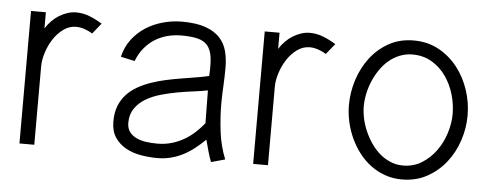

<svg xmlns="http://www.w3.org/2000/svg" viewBox="-41 -599 1815 705"><g transform="rotate(5 867.0 -247.0)"><path d="M279.3 -425.3Q268.1 -433.1 251.2 -439Q234.4 -444.8 219.2 -444.8Q193.8 -444.8 172.4 -429.2Q150.9 -413.6 135.7 -390.1Q120.6 -366.7 112.1 -339.6Q103.5 -312.5 103.5 -289.6V0H48.8V-488.3H103.5V-428.7Q112.8 -443.8 125.2 -456.5Q137.7 -469.2 152.3 -478.3Q167 -487.3 182.9 -492.4Q198.7 -497.6 214.4 -497.6Q240.2 -497.6 264.4 -488Q288.6 -478.5 311 -464.4Z M755.4 6.8Q748 -12.7 742.4 -33Q736.8 -53.2 731.4 -73.7Q712.9 -55.7 693.4 -40.3Q673.8 -24.9 652.6 -13.9Q631.3 -2.9 607.7 3.2Q584 9.3 557.1 9.3Q527.8 9.3 497.3 4.2Q466.8 -1 441.9 -14.6Q417 -28.3 401.1 -51.5Q385.3 -74.7 385.3 -110.8Q385.3 -143.1 394.8 -167.5Q404.3 -191.9 421.1 -210.2Q438 -228.5 460.7 -241.5Q483.4 -254.4 509.3 -263.4Q535.2 -272.5 563.2 -278.6Q591.3 -284.7 619.1 -289.3Q647 -293.9 673.1 -298.1Q699.2 -302.2 721.2 -307.6Q724.1 -350.1 720.2 -377.2Q716.3 -404.3 703.4 -419.7Q690.4 -435.1 667 -440.9Q643.6 -446.8 607.4 -446.8Q580.1 -446.8 555.2 -440.2Q530.3 -433.6 509 -420.2Q487.8 -406.7 470.9 -386.2Q454.1 -365.7 443.8 -338.4L392.1 -349.6Q400.9 -386.2 421.6 -413.8Q442.4 -441.4 471.2 -460Q500 -478.5 534.4 -488Q568.8 -497.6 604.5 -497.6Q657.7 -497.6 691.4 -485.6Q725.1 -473.6 744.4 -452.9Q763.7 -432.1 771 -404.1Q778.3 -376 778.3 -343.8Q778.3 -324.2 777.8 -308.6Q777.3 -293 776.6 -278.1Q775.9 -263.2 775.1 -247.3Q774.4 -231.4 774.4 -211.4Q774.4 -161.1 780.8 -108.4Q787.1 -55.7 806.6 -7.3ZM721.2 -254.4Q699.7 -250 670.4 -246.3Q641.1 -242.7 609.9 -237.1Q578.6 -231.4 548.3 -222.7Q518.1 -213.9 494.1 -199.5Q470.2 -185.1 455.3 -163.3Q440.4 -141.6 440.4 -110.8Q440.4 -89.8 450.4 -76.7Q460.4 -63.5 476.6 -56.2Q492.7 -48.8 512.7 -46.1Q532.7 -43.5 552.7 -43.5Q581.5 -43.5 606.2 -50.8Q630.9 -58.1 652.1 -70.6Q673.3 -83 690.9 -99.4Q708.5 -115.7 722.7 -133.3Z M1140.6 -425.3Q1129.4 -433.1 1112.5 -439Q1095.7 -444.8 1080.6 -444.8Q1055.2 -444.8 1033.7 -429.2Q1012.2 -413.6 997.1 -390.1Q981.9 -366.7 973.4 -339.6Q964.8 -312.5 964.8 -289.6V0H910.2V-488.3H964.8V-428.7Q974.1 -443.8 986.6 -456.5Q999 -469.2 1013.7 -478.3Q1028.3 -487.3 1044.2 -492.4Q1060.1 -497.6 1075.7 -497.6Q1101.6 -497.6 1125.7 -488Q1149.9 -478.5 1172.4 -464.4Z M1679.2 -246.1Q1679.2 -198.7 1664.1 -153.1Q1648.9 -107.4 1620.4 -71.3Q1591.8 -35.2 1551 -12.9Q1510.3 9.3 1458.5 9.3Q1425.3 9.3 1396 -1.2Q1366.7 -11.7 1342.8 -29.8Q1318.8 -47.9 1300 -72.5Q1281.2 -97.2 1268.3 -125.5Q1255.4 -153.8 1248.5 -184.8Q1241.7 -215.8 1241.7 -246.1Q1241.7 -293 1256.3 -338.9Q1271 -384.8 1298.8 -421.4Q1326.7 -458 1366.9 -480.5Q1407.2 -502.9 1458.5 -502.9Q1510.3 -502.9 1551 -480.5Q1591.8 -458 1620.4 -421.4Q1648.9 -384.8 1664.1 -338.9Q1679.2 -293 1679.2 -246.1ZM1624 -246.1Q1624 -282.2 1613.3 -318.6Q1602.5 -355 1581.8 -384.5Q1561 -414.1 1530 -432.6Q1499 -451.2 1458.5 -451.2Q1433.1 -451.2 1410.9 -442.1Q1388.7 -433.1 1370.8 -417.7Q1353 -402.3 1339.1 -381.8Q1325.2 -361.3 1315.7 -338.6Q1306.2 -315.9 1301.3 -292.2Q1296.4 -268.6 1296.4 -246.1Q1296.4 -224.6 1301.5 -200.9Q1306.6 -177.2 1316.7 -154.5Q1326.7 -131.8 1340.8 -111.3Q1355 -90.8 1372.8 -75.4Q1390.6 -60.1 1412.4 -51Q1434.1 -42 1458.5 -42Q1497.1 -42 1527.6 -61Q1558.1 -80.1 1579.6 -109.6Q1601.1 -139.2 1612.5 -175.5Q1624 -211.9 1624 -246.1Z"/></g></svg>

Font: SaysetthaMai
Style: Regular
Weight: 400
Designer: John M. Durdin
Foundry: Lao Script for Windows
Version: Version 1.101